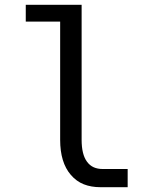

<svg xmlns="http://www.w3.org/2000/svg" viewBox="-20 -780 642 804"><path d="M400.9 3.9Q361.8 3.9 330.8 -8.3Q299.8 -20.5 276.4 -47.9Q231.9 -99.6 231.9 -194.3V-689.5H87.9V-759.8H321.8V-194.3Q321.8 -133.3 344.2 -103Q356 -86.9 372.3 -79.6Q388.7 -72.3 409.7 -72.3H514.6V3.9H400.9Z"/></svg>

Font: Hack
Style: Regular
Weight: 400
Monospace: yes
Designer: Christopher Simpkins
Foundry: Christopher Simpkins
Version: Version 2.019; ttfautohint (v1.4.1) -l 4 -r 80 -G 350 -x 0 -